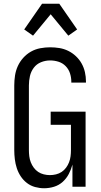

<svg xmlns="http://www.w3.org/2000/svg" viewBox="-20 -995 540 1023"><path d="M215 8Q191 8 167 1.5Q143 -5 123.5 -20Q104 -35 90.5 -55.5Q77 -76 69.5 -99Q62 -122 59 -146.5Q56 -171 56 -195V-540Q56 -566 60 -592.5Q64 -619 75 -643Q86 -667 104 -687Q122 -707 145 -720Q168 -733 194.5 -738Q221 -743 247 -743Q272 -743 296.5 -739Q321 -735 343.5 -724Q366 -713 384.5 -695.5Q403 -678 415 -656.5Q427 -635 432.5 -610.5Q438 -586 438 -561V-555H360V-559Q360 -582 353 -604Q346 -626 330 -642.5Q314 -659 292 -666Q270 -673 247 -673Q222 -673 198.5 -663.5Q175 -654 160 -634Q145 -614 139.5 -589.5Q134 -565 134 -540V-195Q134 -179 136 -162.5Q138 -146 144 -130.5Q150 -115 160 -101.5Q170 -88 183.5 -79Q197 -70 213.5 -66Q230 -62 246 -62Q262 -62 278.5 -66Q295 -70 308.5 -79Q322 -88 332 -101.5Q342 -115 348 -130.5Q354 -146 356 -162.5Q358 -179 358 -195V-330H250V-400H436V0H366V-118Q359 -92 346.5 -68Q334 -44 314 -26Q294 -8 268 0Q242 8 215 8ZM156 -805 109 -838 204 -975H296L391 -838L344 -805L250 -919Z"/></svg>

Font: Iosevka Term Curly
Style: Regular
Weight: 400
Designer: Belleve Invis
Foundry: Belleve Invis
Version: Version 32.3.0